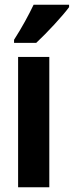

<svg xmlns="http://www.w3.org/2000/svg" viewBox="-20 -786 310 806"><path d="M270 -756V-766H121C100 -722 73 -672 39 -619V-606H132C178 -649 243 -719 270 -756ZM187 0V-547H56V0Z"/></svg>

Font: Noto Sans Lao Looped ExtraCondensed
Style: Bold
Weight: 700
Width: 2
Designer: Mark Frömberg, Ben Mitchell
Foundry: The Fontpad Ltd
Version: Version 1.002